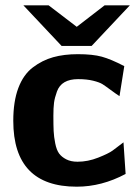

<svg xmlns="http://www.w3.org/2000/svg" viewBox="-20 -692 529 723"><path d="M68 -672H163L269 -591L374 -672H469L325 -519H212ZM30 -237Q30 -310 49 -360.5Q68 -411 103.5 -438Q139 -465 180 -476.5Q221 -488 273 -488Q329 -488 363.5 -478.5Q398 -469 448 -443L430 -330Q416 -339 396.5 -353.5Q377 -368 366 -375Q355 -382 331 -388Q307 -394 274 -394Q243 -394 223 -382.5Q203 -371 194.5 -347.5Q186 -324 183.5 -305.5Q181 -287 181 -256Q181 -220 182 -198.5Q183 -177 188 -152Q193 -127 202.5 -114Q212 -101 229.5 -92Q247 -83 272 -83Q311 -83 350 -98.5Q389 -114 404 -125Q419 -136 445 -156L453 -37Q363 11 269 11Q30 11 30 -237Z"/></svg>

Font: Coval
Style: Black
Weight: 1000
Foundry: Context Ltd
Version: Version 001.000